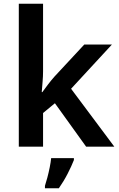

<svg xmlns="http://www.w3.org/2000/svg" viewBox="-20 -780 631 1021"><path d="M209 -401Q209 -375 206.5 -346Q204 -317 202 -290H205Q218 -308 235.5 -331Q253 -354 269 -372L428 -543H575L358 -308L588 0H438L272 -231L209 -179V0H80V-760H209ZM373 71Q361 102 340 143Q319 184 293 221H219V208Q225 190 232 163.5Q239 137 244.5 109.5Q250 82 252 61H373Z"/></svg>

Font: Noto Sans Lisu SemiBold
Style: Regular
Weight: 600
Designer: Monotype Design Team. David Williams.
Foundry: Monotype Imaging Inc.
Version: Version 2.102; ttfautohint (v1.8.4.7-5d5b)